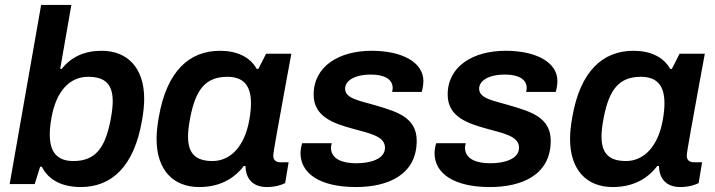

<svg xmlns="http://www.w3.org/2000/svg" viewBox="-20 -743 2888 775"><path d="M306 12C430 12 521 -70 553 -256C559 -289 562 -318 562 -344C562 -471 493 -538 390 -538C322 -538 268 -514 229 -465H223L268 -723H146L19 0H120L142 -70H149C176 -15 233 12 306 12ZM276 -93C210 -93 181 -130 181 -199C181 -216 182 -236 188 -269C207 -374 260 -433 336 -433C406 -433 435 -401 435 -334C435 -316 433 -294 426 -257C404 -145 365 -93 276 -93Z M784 12C858 12 920 -15 964 -73H971C971 -55 975 -40 981 -28C995 -1 1022 12 1057 12C1092 12 1118 3 1131 -4L1145 -88H1112C1095 -88 1083 -96 1083 -115C1083 -129 1107 -258 1132 -396L1156 -526H1054L1023 -465H1016C989 -514 935 -538 868 -538C744 -538 653 -456 621 -270C615 -237 612 -208 612 -182C612 -55 681 12 784 12ZM838 -93C768 -93 739 -125 739 -192C739 -210 741 -232 748 -269C770 -381 809 -433 898 -433C964 -433 993 -396 993 -327C993 -310 992 -290 986 -257C967 -152 910 -93 838 -93Z M1417 12C1544 12 1662 -36 1662 -175C1662 -269 1581 -292 1505 -315C1437 -336 1373 -343 1373 -385C1373 -415 1407 -442 1478 -442C1535 -442 1565 -421 1565 -388C1565 -384 1564 -379 1563 -372H1682C1683 -374 1689 -395 1689 -416C1689 -490 1606 -538 1480 -538C1349 -538 1246 -476 1246 -361C1246 -272 1326 -245 1402 -224C1470 -205 1534 -194 1534 -147C1534 -100 1473 -84 1418 -84C1364 -84 1316 -100 1316 -147C1316 -150 1317 -159 1319 -165H1200C1197 -157 1193 -141 1193 -125C1193 -44 1269 12 1417 12Z M1958 12C2085 12 2203 -36 2203 -175C2203 -269 2122 -292 2046 -315C1978 -336 1914 -343 1914 -385C1914 -415 1948 -442 2019 -442C2076 -442 2106 -421 2106 -388C2106 -384 2105 -379 2104 -372H2223C2224 -374 2230 -395 2230 -416C2230 -490 2147 -538 2021 -538C1890 -538 1787 -476 1787 -361C1787 -272 1867 -245 1943 -224C2011 -205 2075 -194 2075 -147C2075 -100 2014 -84 1959 -84C1905 -84 1857 -100 1857 -147C1857 -150 1858 -159 1860 -165H1741C1738 -157 1734 -141 1734 -125C1734 -44 1810 12 1958 12Z M2453 12C2527 12 2589 -15 2633 -73H2640C2640 -55 2644 -40 2650 -28C2664 -1 2691 12 2726 12C2761 12 2787 3 2800 -4L2814 -88H2781C2764 -88 2752 -96 2752 -115C2752 -129 2776 -258 2801 -396L2825 -526H2723L2692 -465H2685C2658 -514 2604 -538 2537 -538C2413 -538 2322 -456 2290 -270C2284 -237 2281 -208 2281 -182C2281 -55 2350 12 2453 12ZM2507 -93C2437 -93 2408 -125 2408 -192C2408 -210 2410 -232 2417 -269C2439 -381 2478 -433 2567 -433C2633 -433 2662 -396 2662 -327C2662 -310 2661 -290 2655 -257C2636 -152 2579 -93 2507 -93Z"/></svg>

Font: Archivo SemiBold
Style: Italic
Weight: 600
Italic angle: -10°
Designer: Hector Gatti
Foundry: Omnibus-Type
Version: Version 2.001